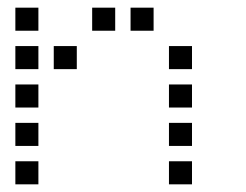

<svg xmlns="http://www.w3.org/2000/svg" viewBox="-20 -500 640 500"><path d="M21 -480Q20 -480 20 -480Q20 -480 20 -479V-421Q20 -420 20 -420Q20 -420 21 -420H79Q80 -420 80 -420Q80 -420 80 -421V-479Q80 -480 80 -480Q80 -480 79 -480ZM221 -480Q220 -480 220 -480Q220 -480 220 -479V-421Q220 -420 220 -420Q220 -420 221 -420H279Q280 -420 280 -420Q280 -420 280 -421V-479Q280 -480 280 -480Q280 -480 279 -480ZM321 -480Q320 -480 320 -480Q320 -480 320 -479V-421Q320 -420 320 -420Q320 -420 321 -420H379Q380 -420 380 -420Q380 -420 380 -421V-479Q380 -480 380 -480Q380 -480 379 -480ZM21 -380Q20 -380 20 -380Q20 -380 20 -379V-321Q20 -320 20 -320Q20 -320 21 -320H79Q80 -320 80 -320Q80 -320 80 -321V-379Q80 -380 80 -380Q80 -380 79 -380ZM121 -380Q120 -380 120 -380Q120 -380 120 -379V-321Q120 -320 120 -320Q120 -320 121 -320H179Q180 -320 180 -320Q180 -320 180 -321V-379Q180 -380 180 -380Q180 -380 179 -380ZM421 -380Q420 -380 420 -380Q420 -380 420 -379V-321Q420 -320 420 -320Q420 -320 421 -320H479Q480 -320 480 -320Q480 -320 480 -321V-379Q480 -380 480 -380Q480 -380 479 -380ZM21 -280Q20 -280 20 -280Q20 -280 20 -279V-221Q20 -220 20 -220Q20 -220 21 -220H79Q80 -220 80 -220Q80 -220 80 -221V-279Q80 -280 80 -280Q80 -280 79 -280ZM421 -280Q420 -280 420 -280Q420 -280 420 -279V-221Q420 -220 420 -220Q420 -220 421 -220H479Q480 -220 480 -220Q480 -220 480 -221V-279Q480 -280 480 -280Q480 -280 479 -280ZM21 -180Q20 -180 20 -180Q20 -180 20 -179V-121Q20 -120 20 -120Q20 -120 21 -120H79Q80 -120 80 -120Q80 -120 80 -121V-179Q80 -180 80 -180Q80 -180 79 -180ZM421 -180Q420 -180 420 -180Q420 -180 420 -179V-121Q420 -120 420 -120Q420 -120 421 -120H479Q480 -120 480 -120Q480 -120 480 -121V-179Q480 -180 480 -180Q480 -180 479 -180ZM21 -80Q20 -80 20 -80Q20 -80 20 -79V-21Q20 -20 20 -20Q20 -20 21 -20H79Q80 -20 80 -20Q80 -20 80 -21V-79Q80 -80 80 -80Q80 -80 79 -80ZM421 -80Q420 -80 420 -80Q420 -80 420 -79V-21Q420 -20 420 -20Q420 -20 421 -20H479Q480 -20 480 -20Q480 -20 480 -21V-79Q480 -80 480 -80Q480 -80 479 -80Z"/></svg>

Font: Doto Black Medium
Style: Regular
Weight: 500
Monospace: yes
Version: Version 1.000